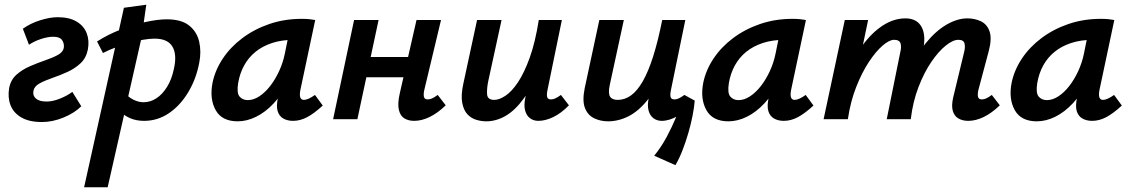

<svg xmlns="http://www.w3.org/2000/svg" viewBox="-20 -506 4803 815"><path d="M158 12Q104 12 70.5 -7.5Q37 -27 24.5 -60Q12 -93 19 -133Q26 -168 50.5 -189.5Q75 -211 107.5 -225Q140 -239 172 -250Q204 -261 226 -273Q248 -285 251 -304Q253 -323 243 -336.5Q233 -350 206 -350Q183 -350 154 -340.5Q125 -331 103 -316L77 -384Q109 -407 150.5 -420Q192 -433 225 -433Q274 -433 305 -414.5Q336 -396 348 -365Q360 -334 353 -296Q346 -260 322 -237.5Q298 -215 266 -200.5Q234 -186 202 -175Q170 -164 148 -152Q126 -140 122 -121Q118 -100 132.5 -87.5Q147 -75 178 -75Q204 -75 235 -87.5Q266 -100 287 -116L325 -55Q296 -26 249.5 -7Q203 12 158 12Z M337 289 506 -473 601 -486 581 -347 437 289ZM592 7Q558 7 532 -4.5Q506 -16 489 -33.5Q472 -51 464 -69L504 -117Q524 -94 546 -83Q568 -72 589 -72Q618 -72 643.5 -88.5Q669 -105 689 -137Q709 -169 718 -213Q732 -274 712 -308Q692 -342 636 -342Q616 -342 589 -337.5Q562 -333 532 -324.5Q502 -316 472 -305Q442 -294 417 -281L392 -330Q439 -360 493.5 -381Q548 -402 599.5 -413Q651 -424 688 -424Q750 -424 783 -397.5Q816 -371 825.5 -329Q835 -287 826 -241Q813 -171 779 -114.5Q745 -58 697 -25.5Q649 7 592 7Z M989 9Q922 9 895.5 -38.5Q869 -86 882 -154Q893 -208 925.5 -257Q958 -306 1008.5 -344Q1059 -382 1123 -404Q1187 -426 1261 -426Q1281 -426 1294 -424.5Q1307 -423 1318 -421L1255 -124Q1247 -82 1270 -82Q1279 -82 1291 -87.5Q1303 -93 1317 -103L1350 -58Q1313 -24 1283.5 -8.5Q1254 7 1224 7Q1200 7 1182.5 -3Q1165 -13 1158.5 -34.5Q1152 -56 1160 -92L1193 -243L1247 -277Q1232 -211 1204.5 -158Q1177 -105 1142 -67.5Q1107 -30 1067.5 -10.5Q1028 9 989 9ZM1032 -81Q1056 -81 1080.5 -97Q1105 -113 1126.5 -140.5Q1148 -168 1164.5 -203.5Q1181 -239 1189 -278L1209 -377L1264 -334Q1255 -336 1246 -336.5Q1237 -337 1228 -337Q1176 -337 1135 -323.5Q1094 -310 1064.5 -286Q1035 -262 1016.5 -228.5Q998 -195 991 -154Q984 -111 997 -96Q1010 -81 1032 -81Z M1738 7Q1714 7 1696.5 -3.5Q1679 -14 1673 -40Q1667 -66 1677 -110L1748 -421H1852L1781 -124Q1777 -106 1779.5 -95Q1782 -84 1796 -84Q1804 -84 1813.5 -88Q1823 -92 1838 -103L1872 -59Q1838 -26 1804 -9.5Q1770 7 1738 7ZM1394 0 1483 -421H1587L1497 0ZM1479 -178 1497 -264H1767L1748 -178Z M2044 9Q2023 9 2001.5 2.5Q1980 -4 1964 -21Q1948 -38 1942 -70Q1936 -102 1947 -152L2005 -421H2109L2053 -164Q2046 -131 2047.5 -106.5Q2049 -82 2078 -82Q2099 -82 2125.5 -99.5Q2152 -117 2178.5 -156.5Q2205 -196 2228.5 -261Q2252 -326 2267 -421H2326Q2303 -303 2271.5 -220.5Q2240 -138 2203 -87.5Q2166 -37 2126 -14Q2086 9 2044 9ZM2265 7Q2245 7 2230 -4Q2215 -15 2209 -37Q2203 -59 2210 -92L2280 -421H2365L2304 -124Q2300 -105 2302.5 -94.5Q2305 -84 2319 -84Q2327 -84 2336.5 -88Q2346 -92 2361 -103L2395 -59Q2362 -25 2328.5 -9Q2295 7 2265 7Z M2561 9Q2529 9 2502 -4Q2475 -17 2463 -47.5Q2451 -78 2462 -132L2524 -421H2628L2568 -144Q2561 -110 2569.5 -96Q2578 -82 2602 -82Q2632 -82 2658.5 -101Q2685 -120 2708.5 -161Q2732 -202 2752.5 -266.5Q2773 -331 2791 -421H2860Q2836 -300 2803.5 -217.5Q2771 -135 2731.5 -85Q2692 -35 2649 -13Q2606 9 2561 9ZM2847 195 2757 155Q2787 118 2809.5 76Q2832 34 2848.5 -5.5Q2865 -45 2875 -74L2929 -79Q2927 -52 2920 -16Q2913 20 2902 58Q2891 96 2877 132Q2863 168 2847 195ZM2789 7Q2769 7 2754 -4Q2739 -15 2733 -37Q2727 -59 2734 -92L2804 -421H2889L2828 -124Q2824 -105 2826.5 -94.5Q2829 -84 2843 -84Q2851 -84 2860.5 -88Q2870 -92 2885 -103L2929 -79Q2894 -35 2857.5 -14Q2821 7 2789 7Z M3072 9Q3005 9 2978.5 -38.5Q2952 -86 2965 -154Q2976 -208 3008.5 -257Q3041 -306 3091.5 -344Q3142 -382 3206 -404Q3270 -426 3344 -426Q3364 -426 3377 -424.5Q3390 -423 3401 -421L3338 -124Q3330 -82 3353 -82Q3362 -82 3374 -87.5Q3386 -93 3400 -103L3433 -58Q3396 -24 3366.5 -8.5Q3337 7 3307 7Q3283 7 3265.5 -3Q3248 -13 3241.5 -34.5Q3235 -56 3243 -92L3276 -243L3330 -277Q3315 -211 3287.5 -158Q3260 -105 3225 -67.5Q3190 -30 3150.5 -10.5Q3111 9 3072 9ZM3115 -81Q3139 -81 3163.5 -97Q3188 -113 3209.5 -140.5Q3231 -168 3247.5 -203.5Q3264 -239 3272 -278L3292 -377L3347 -334Q3338 -336 3329 -336.5Q3320 -337 3311 -337Q3259 -337 3218 -323.5Q3177 -310 3147.5 -286Q3118 -262 3099.5 -228.5Q3081 -195 3074 -154Q3067 -111 3080 -96Q3093 -81 3115 -81Z M4090 7Q4066 7 4048.5 -3Q4031 -13 4024.5 -35Q4018 -57 4026 -92L4073 -287Q4078 -307 4074 -322Q4070 -337 4048 -337Q4025 -337 3994.5 -312.5Q3964 -288 3933.5 -243.5Q3903 -199 3879 -137Q3855 -75 3846 0H3774Q3796 -108 3831 -188.5Q3866 -269 3909 -322Q3952 -375 3998 -401.5Q4044 -428 4086 -428Q4118 -428 4144 -415.5Q4170 -403 4180.5 -372.5Q4191 -342 4177 -289L4133 -124Q4129 -106 4131.5 -95Q4134 -84 4148 -84Q4156 -84 4165.5 -88Q4175 -92 4190 -103L4224 -59Q4190 -26 4156 -9.5Q4122 7 4090 7ZM3476 0 3566 -421H3665L3577 0ZM3514 0Q3534 -97 3566 -175.5Q3598 -254 3639 -310.5Q3680 -367 3727 -397.5Q3774 -428 3823 -428Q3873 -428 3892.5 -390.5Q3912 -353 3897 -289L3829 0H3744L3802 -287Q3807 -307 3802.5 -322Q3798 -337 3775 -337Q3755 -337 3726.5 -312.5Q3698 -288 3668.5 -243.5Q3639 -199 3614.5 -137Q3590 -75 3579 0Z M4381 9Q4314 9 4287.5 -38.5Q4261 -86 4274 -154Q4285 -208 4317.5 -257Q4350 -306 4400.5 -344Q4451 -382 4515 -404Q4579 -426 4653 -426Q4673 -426 4686 -424.5Q4699 -423 4710 -421L4647 -124Q4639 -82 4662 -82Q4671 -82 4683 -87.5Q4695 -93 4709 -103L4742 -58Q4705 -24 4675.5 -8.5Q4646 7 4616 7Q4592 7 4574.5 -3Q4557 -13 4550.5 -34.5Q4544 -56 4552 -92L4585 -243L4639 -277Q4624 -211 4596.5 -158Q4569 -105 4534 -67.5Q4499 -30 4459.5 -10.5Q4420 9 4381 9ZM4424 -81Q4448 -81 4472.5 -97Q4497 -113 4518.5 -140.5Q4540 -168 4556.5 -203.5Q4573 -239 4581 -278L4601 -377L4656 -334Q4647 -336 4638 -336.5Q4629 -337 4620 -337Q4568 -337 4527 -323.5Q4486 -310 4456.5 -286Q4427 -262 4408.5 -228.5Q4390 -195 4383 -154Q4376 -111 4389 -96Q4402 -81 4424 -81Z"/></svg>

Font: Ysabeau Infant
Style: Bold Italic
Weight: 700
Italic angle: -12°
Designer: Christian Thalmann (Catharsis Fonts)
Version: Version 2.001;gftools[0.9.30]; featfreeze: ss01,ss02,lnum